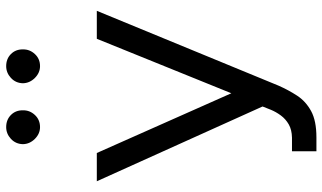

<svg xmlns="http://www.w3.org/2000/svg" viewBox="-236 -824 1069 637"><g transform="rotate(-90 298.5 -505.5)"><path d="M115.2 9.8V-71.3H160.2Q186.5 -71.8 204.3 -82Q222.2 -92.3 233.9 -108.2Q245.6 -124 252.9 -141.6L263.7 -168.9L15.6 -718.8H109.4L307.6 -272.5L488.3 -718.8H581.1L333 -116.2Q318.4 -83 299.6 -54.2Q280.8 -25.4 248.5 -7.8Q216.3 9.8 161.1 9.8ZM195.3 -907.2Q173.3 -907.2 156.2 -924.3Q139.2 -941.4 138.7 -963.9Q139.2 -987.8 156.2 -1003.7Q173.3 -1019.5 195.3 -1019.5Q219.7 -1019.5 235.6 -1003.7Q251.5 -987.8 251 -963.9Q251.5 -941.4 235.6 -924.3Q219.7 -907.2 195.3 -907.2ZM397.5 -907.2Q375.5 -907.2 358.4 -924.3Q341.3 -941.4 340.8 -963.9Q341.3 -987.8 358.4 -1003.7Q375.5 -1019.5 397.5 -1019.5Q421.9 -1019.5 437.7 -1003.7Q453.6 -987.8 453.1 -963.9Q453.6 -941.4 437.7 -924.3Q421.9 -907.2 397.5 -907.2Z"/></g></svg>

Font: Inter Display V
Style: Regular
Weight: 400
Designer: Rasmus Andersson
Foundry: rsms
Version: Version 3.015;git-src